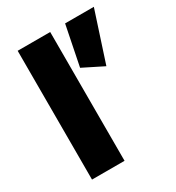

<svg xmlns="http://www.w3.org/2000/svg" viewBox="-182 -875 904 986"><g transform="rotate(-30 270.0 -382.0)"><path d="M266.1 0H73.2V-763.7H266.1ZM354.5 -763.7H524.9L428.2 -467.3L307.1 -527.8Z"/></g></svg>

Font: Estedad-FD Black
Style: Regular
Weight: 900
Designer: Amin Abedi
Version: Version 7.3